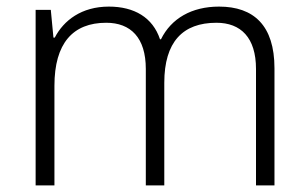

<svg xmlns="http://www.w3.org/2000/svg" viewBox="-20 -562 934 582"><path d="M644 -542C561 -542 499 -506 468 -443H465C443 -509 387 -542 310 -542C227 -542 173 -500 146 -448H142L134 -532H88V0H145V-302C145 -431 201 -493 302 -493C376 -493 422 -448 422 -353V0H478V-311C478 -435 534 -493 636 -493C710 -493 756 -448 756 -353V0H812V-355C812 -485 749 -542 644 -542Z"/></svg>

Font: Noto Sans Devanagari UI Light
Style: Regular
Weight: 300
Designer: Jelle Bosma - Monotype Design Team
Foundry: Monotype Imaging Inc.
Version: Version 2.004